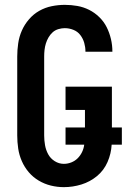

<svg xmlns="http://www.w3.org/2000/svg" viewBox="-20 -763 540 791"><path d="M243 8Q216 8 189.5 1.5Q163 -5 139.5 -19Q116 -33 98.5 -53.5Q81 -74 70 -99Q59 -124 55 -151Q51 -178 51 -205V-530Q51 -557 55 -584.5Q59 -612 70 -637Q81 -662 99.5 -683.5Q118 -705 142 -718.5Q166 -732 193 -737.5Q220 -743 247 -743Q273 -743 298.5 -738.5Q324 -734 347 -722.5Q370 -711 389 -692.5Q408 -674 419.5 -651Q431 -628 437 -602.5Q443 -577 443 -551Q443 -551 443 -551Q443 -551 443 -550H332Q332 -551 332 -551Q332 -551 332 -551Q332 -569 327 -586.5Q322 -604 311 -618.5Q300 -633 282.5 -640Q265 -647 247 -647Q234 -647 220.5 -643Q207 -639 197 -630Q187 -621 180 -609Q173 -597 169 -584Q165 -571 163.5 -557.5Q162 -544 162 -530V-205Q162 -185 165.5 -165Q169 -145 178.5 -127.5Q188 -110 205.5 -99Q223 -88 243 -88Q259 -88 274 -94Q289 -100 300 -111Q311 -122 318 -136.5Q325 -151 327 -167H250V-238H330V-310H250V-406H441V-238H482V-167H440Q438 -130 423 -95.5Q408 -61 379.5 -37.5Q351 -14 315.5 -3Q280 8 243 8Z"/></svg>

Font: Iosevka SS08 Regular
Style: Bold
Weight: 700
Monospace: yes
Designer: Belleve Invis
Foundry: Belleve Invis
Version: Version 16.3.4; ttfautohint (v1.8.4)